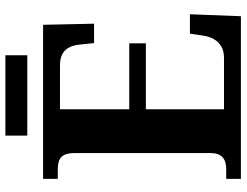

<svg xmlns="http://www.w3.org/2000/svg" viewBox="-118 -772 890 693"><g transform="rotate(-90 326.5 -425.0)"><path d="M28 0V-53H63Q81 -53 94 -58.5Q107 -64 114 -76.5Q121 -89 121 -110V-599Q121 -627 113 -640Q105 -653 91.5 -657Q78 -661 62 -661H28V-714H584L588 -530H518L513 -577Q511 -602 503 -618.5Q495 -635 479 -644Q463 -653 437 -653H279V-403H517V-343H279V-61H464Q490 -61 506.5 -71Q523 -81 532.5 -98Q542 -115 545 -137L552 -184H622L615 0ZM184 -771V-850H474V-771Z"/></g></svg>

Font: Noto Serif Myanmar
Style: Regular
Weight: 400
Designer: Ben Mitchell and the Monotype Design Team
Foundry: Monotype Imaging Inc.
Version: Version 2.106